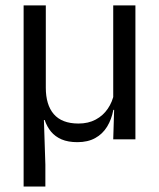

<svg xmlns="http://www.w3.org/2000/svg" viewBox="-20 -508 578 700"><path d="M473.7 -488.2V0H392.8L396.4 -117.2L392.8 -121.9V-488.2ZM147 -187.8Q147 -157.3 154.2 -133.2Q161.4 -109 176 -92Q190.6 -75 213.1 -66.3Q235.6 -57.6 266.3 -57.6Q302.1 -57.6 329 -72.1Q355.9 -86.5 372.9 -111.5Q390 -136.4 396 -167.6L410.4 -107.4H393.2Q386.8 -72.7 370.4 -46.1Q354 -19.4 327.1 -4.6Q300.3 10.3 262.1 10.3Q228.3 10.3 204.6 0.2Q181 -10 166 -28.1Q151.1 -46.2 142.9 -70.5L140.1 -70.4L145.4 92.4V172H66.1V-488.2H147Z"/></svg>

Font: Anek Latin Medium
Style: Regular
Weight: 500
Designer: Yesha Goshar
Foundry: Ek Type
Version: Version 1.003